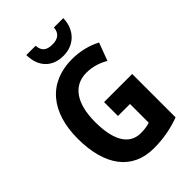

<svg xmlns="http://www.w3.org/2000/svg" viewBox="-272 -1045 1164 1164"><g transform="rotate(-45 309.5 -463.5)"><path d="M503 -937H423C419 -886 386 -870 344 -870C298 -870 269 -887 266 -937H186C188 -832 249 -774 343 -774C434 -774 501 -838 503 -937ZM318 -402V-283H421V-122C399 -115 374 -111 343 -111C239 -111 194 -208 194 -355C194 -513 256 -604 368 -604C419 -604 467 -589 509 -564L552 -679C501 -706 436 -724 365 -724C160 -724 48 -582 48 -359C48 -129 147 10 334 10C416 10 489 -4 559 -30V-402Z"/></g></svg>

Font: Noto Sans Ethiopic Condensed
Style: Bold
Weight: 700
Width: 3
Designer: Monotype Design Team
Foundry: Monotype Imaging Inc.
Version: Version 2.102